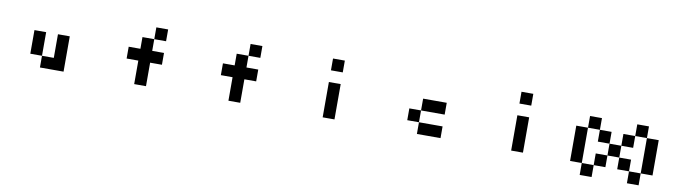

<svg xmlns="http://www.w3.org/2000/svg" viewBox="-34 -1335 6289 1783"><g transform="rotate(10 3110.5 -443.5)"><path d="M222.7 -333Q222.7 -388.7 222.7 -555.7Q250 -555.7 333 -555.7Q333 -500 333 -333Q305.7 -333 222.7 -333ZM333 -222.7Q333 -250 333 -333Q360.4 -333 444.3 -333Q444.3 -388.7 444.3 -555.7Q471.7 -555.7 555.7 -555.7Q555.7 -471.7 555.7 -222.7Q500 -222.7 333 -222.7Z M1221.7 -222.7Q1221.7 -277.3 1221.7 -444.3Q1194.3 -444.3 1111.3 -444.3Q1111.3 -471.7 1111.3 -555.7Q1138.7 -555.7 1221.7 -555.7Q1221.7 -583 1221.7 -666Q1249 -666 1333 -666Q1333 -638.7 1333 -555.7Q1360.4 -555.7 1444.3 -555.7Q1444.3 -527.3 1444.3 -444.3Q1416 -444.3 1333 -444.3Q1333 -388.7 1333 -222.7Q1304.7 -222.7 1221.7 -222.7ZM1333 -666Q1333 -694.3 1333 -777.3Q1360.4 -777.3 1444.3 -777.3Q1444.3 -750 1444.3 -666Q1416 -666 1333 -666Z M2110.4 -222.7Q2110.4 -277.3 2110.4 -444.3Q2083 -444.3 2000 -444.3Q2000 -471.7 2000 -555.7Q2027.3 -555.7 2110.4 -555.7Q2110.4 -583 2110.4 -666Q2137.7 -666 2221.7 -666Q2221.7 -638.7 2221.7 -555.7Q2249 -555.7 2333 -555.7Q2333 -527.3 2333 -444.3Q2304.7 -444.3 2221.7 -444.3Q2221.7 -388.7 2221.7 -222.7Q2193.4 -222.7 2110.4 -222.7ZM2221.7 -666Q2221.7 -694.3 2221.7 -777.3Q2249 -777.3 2333 -777.3Q2333 -750 2333 -666Q2304.7 -666 2221.7 -666Z M2999 -222.7Q2999 -305.7 2999 -555.7Q3026.4 -555.7 3110.4 -555.7Q3110.4 -471.7 3110.4 -222.7Q3082 -222.7 2999 -222.7ZM2999 -666Q2999 -694.3 2999 -777.3Q3026.4 -777.3 3110.4 -777.3Q3110.4 -750 3110.4 -666Q3082 -666 2999 -666Z M3887.7 -222.7Q3887.7 -250 3887.7 -333Q3943.4 -333 4110.4 -333Q4110.4 -305.7 4110.4 -222.7Q4054.7 -222.7 3887.7 -222.7ZM3777.3 -333Q3777.3 -360.4 3777.3 -444.3Q3804.7 -444.3 3887.7 -444.3Q3887.7 -416 3887.7 -333Q3860.4 -333 3777.3 -333ZM3887.7 -444.3Q3887.7 -471.7 3887.7 -555.7Q3943.4 -555.7 4110.4 -555.7Q4110.4 -527.3 4110.4 -444.3Q4054.7 -444.3 3887.7 -444.3Z M4776.4 -222.7Q4776.4 -305.7 4776.4 -555.7Q4803.7 -555.7 4887.7 -555.7Q4887.7 -471.7 4887.7 -222.7Q4859.4 -222.7 4776.4 -222.7ZM4776.4 -666Q4776.4 -694.3 4776.4 -777.3Q4803.7 -777.3 4887.7 -777.3Q4887.7 -750 4887.7 -666Q4859.4 -666 4776.4 -666Z M5442.4 -110.4Q5442.4 -138.7 5442.4 -222.7Q5470.7 -222.7 5554.7 -222.7Q5554.7 -194.3 5554.7 -110.4Q5526.4 -110.4 5442.4 -110.4ZM5887.7 -110.4Q5887.7 -138.7 5887.7 -222.7Q5915 -222.7 5998 -222.7Q5998 -194.3 5998 -110.4Q5970.7 -110.4 5887.7 -110.4ZM5554.7 -222.7Q5554.7 -250 5554.7 -333Q5582 -333 5665 -333Q5665 -305.7 5665 -222.7Q5637.7 -222.7 5554.7 -222.7ZM5776.4 -222.7Q5776.4 -250 5776.4 -333Q5803.7 -333 5887.7 -333Q5887.7 -305.7 5887.7 -222.7Q5859.4 -222.7 5776.4 -222.7ZM5665 -333Q5665 -360.4 5665 -444.3Q5692.4 -444.3 5776.4 -444.3Q5776.4 -416 5776.4 -333Q5748 -333 5665 -333ZM5332 -222.7Q5332 -305.7 5332 -555.7Q5359.4 -555.7 5442.4 -555.7Q5442.4 -471.7 5442.4 -222.7Q5415 -222.7 5332 -222.7ZM5554.7 -444.3Q5554.7 -471.7 5554.7 -555.7Q5582 -555.7 5665 -555.7Q5665 -527.3 5665 -444.3Q5637.7 -444.3 5554.7 -444.3ZM5776.4 -444.3Q5776.4 -471.7 5776.4 -555.7Q5803.7 -555.7 5887.7 -555.7Q5887.7 -527.3 5887.7 -444.3Q5859.4 -444.3 5776.4 -444.3ZM5998 -222.7Q5998 -305.7 5998 -555.7Q6026.4 -555.7 6109.4 -555.7Q6109.4 -471.7 6109.4 -222.7Q6082 -222.7 5998 -222.7ZM5442.4 -555.7Q5442.4 -583 5442.4 -666Q5470.7 -666 5554.7 -666Q5554.7 -638.7 5554.7 -555.7Q5526.4 -555.7 5442.4 -555.7ZM5887.7 -555.7Q5887.7 -583 5887.7 -666Q5915 -666 5998 -666Q5998 -638.7 5998 -555.7Q5970.7 -555.7 5887.7 -555.7Z"/></g></svg>

Font: leko majuna
Style: pona
Weight: 400
Designer: Kelsey Higham
Version: Version 2.0